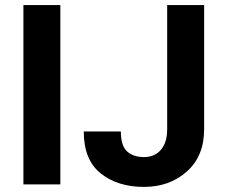

<svg xmlns="http://www.w3.org/2000/svg" viewBox="-20 -731 891 761"><path d="M219.2 -710.9V0H72.8V-710.9ZM642.6 -218.8V-710.9H789.1V-218.8Q789.1 -112.3 720.7 -51.3Q652.3 9.8 550.8 9.8Q446.3 9.8 379.2 -43.7Q312 -97.2 312 -210H459Q459 -152.8 483.9 -130.6Q508.8 -108.4 550.8 -108.4Q592.8 -108.4 617.7 -137.2Q642.6 -166 642.6 -218.8Z"/></svg>

Font: RobotoDEMO
Style: Regular
Weight: 400
Designer: Christian Robertson
Foundry: Google
Version: Version 2.136